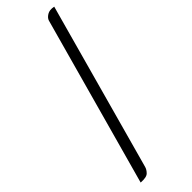

<svg xmlns="http://www.w3.org/2000/svg" viewBox="-302 -787 944 944"><g transform="rotate(-45 170.0 -315.5)"><path d="M268 -741Q272 -755 289.5 -766Q307 -777 335 -771L94 102Q90 117 76.5 130.5Q63 144 24 141Z"/></g></svg>

Font: Diphylleia
Style: Regular
Weight: 400
Designer: Minha Hyung
Foundry: JAMO
Version: Version 1.000; ttfautohint (v1.8.4.7-5d5b);gftools[0.9.28]